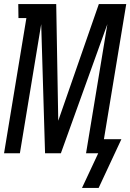

<svg xmlns="http://www.w3.org/2000/svg" viewBox="-20 -755 642 946"><path d="M384 171 464 0H404L509 -636L280 0H202L183 -636L78 0H0L110 -666H71L70 -735H257L267 -160L467 -735H602L492 -69H578L466 171Z"/></svg>

Font: Iosevka QP
Style: Italic
Weight: 400
Italic angle: -9°
Designer: Belleve Invis
Foundry: Belleve Invis
Version: Version 20.0.0; ttfautohint (v1.8.4)